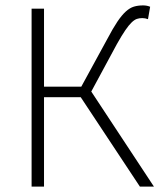

<svg xmlns="http://www.w3.org/2000/svg" viewBox="-20 -691 595 711"><path d="M97 0V-659H143V-370H281L377 -546Q398 -586 414.5 -610.5Q431 -635 446 -648.5Q461 -662 476 -666.5Q491 -671 510 -671Q524 -671 536 -666L528 -620Q523 -622 517.5 -623Q512 -624 507 -624Q496 -624 487 -621Q478 -618 467.5 -608Q457 -598 444 -579Q431 -560 413 -528L318 -352L550 0H498L279 -331H143V0Z"/></svg>

Font: hySource Sans Pro Light
Style: Regular
Weight: 300
Designer: Paul D. Hunt
Foundry: Adobe Systems Incorporated
Version: Version 2.021;PS 2.000;hotconv 1.0.86;makeotf.lib2.5.63406